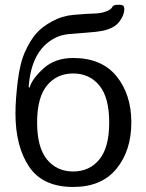

<svg xmlns="http://www.w3.org/2000/svg" viewBox="-20 -759 601 788"><path d="M43.5 -293Q43.5 -348.6 52.7 -424.8Q62 -501 83 -547.1Q104 -593.3 128.2 -621.1Q152.3 -648.9 194.1 -671.6Q235.8 -694.3 283.7 -698.2Q341.8 -703.1 368.7 -703.6Q395.5 -704.1 417.5 -712.9Q436.5 -720.7 440.7 -730Q444.8 -739.3 461.4 -739.3H473.1Q490.2 -739.3 490.2 -722.2Q490.2 -696.3 469.2 -669.2Q448.2 -642.1 399.4 -632.3Q377.9 -627.9 335.4 -625Q293 -622.1 261 -618.9Q229 -615.7 204.6 -602.5Q107.9 -552.2 97.7 -401.4L101.6 -399.4Q111.3 -435.5 158.7 -478.3Q206.1 -521 280.3 -521Q397.5 -521 458.3 -446Q519 -371.1 519 -256.3Q519 -141.6 458.3 -66.7Q397.5 8.3 280.3 8.3Q155.3 8.3 99.4 -75Q43.5 -158.2 43.5 -293ZM132.3 -256.3Q132.3 -153.8 172.9 -104.5Q213.4 -55.2 280.3 -55.2Q347.2 -55.2 387.7 -104.5Q428.2 -153.8 428.2 -256.3Q428.2 -358.9 387.7 -408.2Q347.2 -457.5 280.3 -457.5Q213.4 -457.5 172.9 -408.2Q132.3 -358.9 132.3 -256.3Z"/></svg>

Font: Istok
Style: Regular
Weight: 500
Designer: Andrey V. Panov
Foundry: Andrey V. Panov
Version: Version 1.0.3